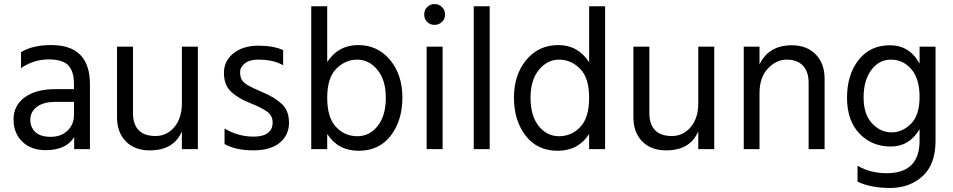

<svg xmlns="http://www.w3.org/2000/svg" viewBox="-20 -738 4716 950"><path d="M205 5Q134 5 90.5 -37Q47 -79 47 -147.5Q47 -216 102.5 -256.5Q158 -297 254 -297H346V-323Q346 -383 319 -413.5Q292 -444 219.5 -444Q147 -444 84 -401V-480Q141 -515 234 -515Q425 -515 425 -321V0H347V-60Q308 5 205 5ZM346 -169V-234H258Q194 -234 162 -209Q130 -184 130 -146Q130 -108 155 -84.5Q180 -61 231 -61Q282 -61 314 -91.5Q346 -122 346 -169Z M959 0H880V-88Q840 6 721 6Q646 6 602.5 -38.5Q559 -83 559 -158V-507H638V-178Q638 -123 666 -94Q694 -65 749.5 -65Q805 -65 842.5 -109Q880 -153 880 -228V-507H959Z M1091 -25V-102Q1158 -62 1235 -62Q1281 -62 1305 -80Q1329 -98 1329 -131.5Q1329 -165 1302.5 -185Q1276 -205 1216.5 -228.5Q1157 -252 1122.5 -285Q1088 -318 1088 -377.5Q1088 -437 1135.5 -474.5Q1183 -512 1258 -512Q1333 -512 1381 -490V-415Q1335 -443 1255 -443Q1215 -443 1191.5 -424.5Q1168 -406 1168 -382.5Q1168 -359 1175 -345.5Q1182 -332 1202 -319Q1226 -304 1282 -280.5Q1338 -257 1374 -224Q1410 -191 1410 -130.5Q1410 -70 1364.5 -32Q1319 6 1233.5 6Q1148 6 1091 -25Z M1747.5 -443Q1689 -443 1644 -398Q1599 -353 1599 -254.5Q1599 -156 1642.5 -110Q1686 -64 1747.5 -64Q1809 -64 1849 -115Q1889 -166 1889 -254Q1889 -342 1847.5 -392.5Q1806 -443 1747.5 -443ZM1599 0H1520V-707H1599V-431Q1654 -515 1751.5 -515Q1849 -515 1910 -441.5Q1971 -368 1971 -255Q1971 -142 1913.5 -67Q1856 8 1754.5 8Q1653 8 1599 -75Z M2167 -703Q2182 -688 2182 -666Q2182 -644 2167 -629.5Q2152 -615 2130 -615Q2108 -615 2093.5 -629.5Q2079 -644 2079 -666Q2079 -688 2093.5 -703Q2108 -718 2130 -718Q2152 -718 2167 -703ZM2170 0H2091V-507H2170Z M2403 0H2324V-707H2403Z M2974 0H2895V-75Q2841 8 2739.5 8Q2638 8 2580.5 -67Q2523 -142 2523 -255Q2523 -368 2584 -441.5Q2645 -515 2742.5 -515Q2840 -515 2895 -430V-707H2974ZM2746.5 -443Q2688 -443 2646.5 -392.5Q2605 -342 2605 -254Q2605 -166 2645 -115Q2685 -64 2746.5 -64Q2808 -64 2851.5 -110Q2895 -156 2895 -254.5Q2895 -353 2850 -398Q2805 -443 2746.5 -443Z M3514 0H3435V-88Q3395 6 3276 6Q3201 6 3157.5 -38.5Q3114 -83 3114 -158V-507H3193V-178Q3193 -123 3221 -94Q3249 -65 3304.5 -65Q3360 -65 3397.5 -109Q3435 -153 3435 -228V-507H3514Z M4060 0H3981V-328Q3981 -384 3952.5 -413.5Q3924 -443 3872.5 -443Q3821 -443 3779.5 -399Q3738 -355 3738 -277V0H3660V-507H3738V-419Q3783 -514 3898 -514Q3972 -514 4016 -469Q4060 -424 4060 -349Z M4388.5 -443Q4329 -443 4291 -391.5Q4253 -340 4253 -256Q4253 -172 4295 -127.5Q4337 -83 4391 -83Q4445 -83 4487.5 -125.5Q4530 -168 4530 -258.5Q4530 -349 4489 -396Q4448 -443 4388.5 -443ZM4609 -41Q4609 75 4545 133.5Q4481 192 4384.5 192Q4288 192 4223 161V82Q4287 119 4367 119Q4530 119 4530 -42V-99Q4480 -13 4387 -13Q4294 -13 4232.5 -77Q4171 -141 4171 -254.5Q4171 -368 4228 -441Q4285 -514 4383 -514Q4481 -514 4530 -423V-507H4609Z"/></svg>

Font: Hind Mysuru
Style: Regular
Weight: 400
Designer: Manushi Parikh, Hitesh Malaviya
Foundry: Indian Type Foundry
Version: Version 0.703;PS 1.0;hotconv 1.0.86;makeotf.lib2.5.63406